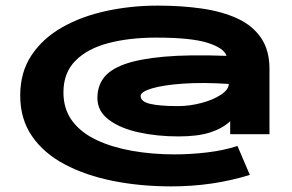

<svg xmlns="http://www.w3.org/2000/svg" viewBox="-20 -653 1040 684"><path d="M590 11Q480 11 382.5 -8.5Q285 -28 210.5 -67.5Q136 -107 94 -168Q52 -229 52 -313Q52 -396 92.5 -456.5Q133 -517 202 -556Q271 -595 359 -614Q447 -633 542 -633Q627 -633 699.5 -622.5Q772 -612 826 -587Q880 -562 910 -518Q940 -474 940 -408V-175H800V-221Q772 -195 728 -181Q684 -167 616 -167Q540 -167 474 -181.5Q408 -196 367.5 -226.5Q327 -257 327 -304Q327 -345 349 -375Q371 -405 423 -424Q475 -443 564 -451Q653 -459 787 -454Q778 -482 719.5 -500.5Q661 -519 536 -519Q441 -519 366.5 -499.5Q292 -480 249 -437Q206 -394 206 -324Q206 -264 237.5 -222Q269 -180 324.5 -154Q380 -128 451.5 -115.5Q523 -103 602 -103Q659 -103 718 -110Q777 -117 826 -133L870 -30Q739 11 590 11ZM614 -275Q655 -275 697 -286Q739 -297 767 -315.5Q795 -334 795 -354Q702 -360 631.5 -355Q561 -350 521 -338Q481 -326 481 -311Q481 -291 515 -283Q549 -275 614 -275Z"/></svg>

Font: Inconsolata UltraExpanded Black
Style: Regular
Weight: 900
Width: 9
Monospace: yes
Designer: Raph Levien, Cyreal, Brenton Simpson
Foundry: Raph Levien, Cyreal, Google
Version: Version 3.001; ttfautohint (v1.8.2.53-6de2)